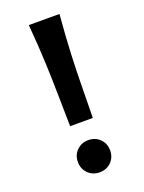

<svg xmlns="http://www.w3.org/2000/svg" viewBox="-142 -805 663 885"><g transform="rotate(-20 189.0 -362.0)"><path d="M245.6 -234.4H134.3Q132.8 -305.2 131.8 -380.9Q130.9 -456.5 127.4 -543.9Q124 -631.3 114.7 -737.3H265.1Q255.9 -631.3 252.2 -543.9Q248.5 -456.5 247.8 -380.9Q247.1 -305.2 245.6 -234.4ZM111.3 -66.9Q111.3 -100.6 134 -123Q156.7 -145.5 190.4 -145.5Q224.6 -145.5 247.1 -123Q269.5 -100.6 269.5 -66.9Q269.5 -32.7 247.1 -10.3Q224.6 12.2 190.4 12.2Q156.7 12.2 134 -10.3Q111.3 -32.7 111.3 -66.9Z"/></g></svg>

Font: Kanchenjunga
Style: Bold
Weight: 700
Designer: Becca Hirsbrunner Spalinger
Foundry: SIL International
Version: Version 2.001